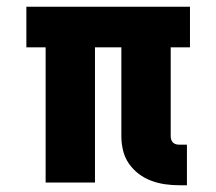

<svg xmlns="http://www.w3.org/2000/svg" viewBox="-20 -540 640 568"><path d="M533 8H510Q489 8 468 5Q447 2 427 -5.5Q407 -13 390 -26Q373 -39 361 -56.5Q349 -74 344 -95Q339 -116 339 -137V-400H261V0H115V-400H58V-520H542V-400H485V-137Q485 -132 486.5 -127Q488 -122 491.5 -118.5Q495 -115 500 -113.5Q505 -112 510 -112H533Z"/></svg>

Font: Iosevka Heavy Extended
Style: Regular
Weight: 900
Width: 7
Monospace: yes
Designer: Belleve Invis
Foundry: Belleve Invis
Version: Version 32.5.0; ttfautohint (v1.8.4)